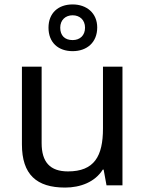

<svg xmlns="http://www.w3.org/2000/svg" viewBox="-20 -837 658 867"><path d="M308 -606C372 -606 419 -645 419 -713C419 -778 371 -817 308 -817C243 -817 199 -778 199 -712C199 -645 243 -606 308 -606ZM308 -656C272 -656 252 -677 252 -712C252 -747 276 -768 308 -768C340 -768 364 -747 364 -712C364 -677 341 -656 308 -656ZM533 -536H445V-257C445 -132 406 -63 287 -63C206 -63 168 -105 168 -191V-536H79V-185C79 -49 145 10 274 10C343 10 409 -15 444 -71H448L461 0H533Z"/></svg>

Font: Noto Sans Inscriptional Parthian
Style: Regular
Weight: 400
Designer: Monotype Design Team
Foundry: Monotype Imaging Inc.
Version: Version 2.003